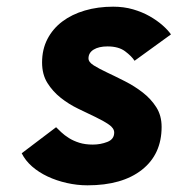

<svg xmlns="http://www.w3.org/2000/svg" viewBox="-20 -543 532 575"><path d="M242 12Q211 12 180 5Q149 -2 122.5 -14.5Q96 -27 76 -44.5Q56 -62 45 -84L148 -162Q154 -156 163.5 -147Q173 -138 186.5 -129.5Q200 -121 217.5 -115.5Q235 -110 258 -110Q281 -110 301.5 -118Q322 -126 322 -146Q322 -159 306 -170Q290 -181 266 -192.5Q242 -204 214 -217.5Q186 -231 162 -250Q138 -269 122 -294.5Q106 -320 106 -356Q106 -395 122 -426Q138 -457 166.5 -478.5Q195 -500 234 -511.5Q273 -523 319 -523Q351 -523 378.5 -515Q406 -507 428 -494.5Q450 -482 466.5 -467.5Q483 -453 492 -440L383 -361Q374 -375 354.5 -389.5Q335 -404 302 -404Q276 -404 260.5 -394.5Q245 -385 245 -368Q245 -357 261 -347Q277 -337 301.5 -325.5Q326 -314 354.5 -299.5Q383 -285 407.5 -266Q432 -247 448 -222Q464 -197 464 -163Q464 -81 405 -34.5Q346 12 242 12Z"/></svg>

Font: Overpass Heavy
Style: Italic
Weight: 900
Italic angle: -10°
Designer: Delve Withrington, Dave Bailey
Foundry: Delve Fonts
Version: Version 3.000;DELV;Overpass